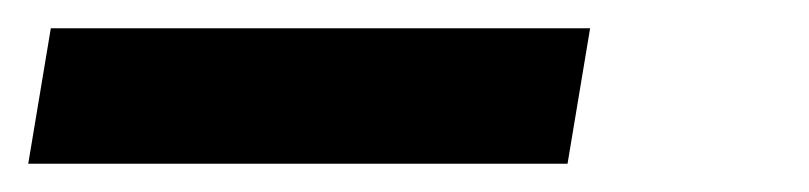

<svg xmlns="http://www.w3.org/2000/svg" viewBox="-53 99 573 136"><path d="M-33 215 -17 119H365L349 215Z"/></svg>

Font: Iosevka SS18
Style: Bold Italic
Weight: 700
Italic angle: -9°
Monospace: yes
Designer: Belleve Invis
Foundry: Belleve Invis
Version: Version 25.1.1; ttfautohint (v1.8.4)